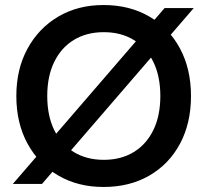

<svg xmlns="http://www.w3.org/2000/svg" viewBox="-20 -732 821 764"><path d="M31 0 635 -700H751L147 0ZM392 12Q290 12 212 -33.5Q134 -79 89.5 -160.5Q45 -242 45 -350Q45 -457 89.5 -538.5Q134 -620 212 -666Q290 -712 392 -712Q496 -712 574.5 -666Q653 -620 696.5 -538.5Q740 -457 740 -350Q740 -242 696.5 -160.5Q653 -79 574.5 -33.5Q496 12 392 12ZM393 -96Q461 -96 511.5 -126.5Q562 -157 590 -214Q618 -271 618 -350Q618 -429 590 -486Q562 -543 511.5 -573.5Q461 -604 393 -604Q325 -604 274.5 -573.5Q224 -543 196 -486Q168 -429 168 -350Q168 -271 196 -214Q224 -157 274.5 -126.5Q325 -96 393 -96Z"/></svg>

Font: DM Sans 20pt SemiBold
Style: Regular
Weight: 600
Version: Version 4.004;gftools[0.9.30]